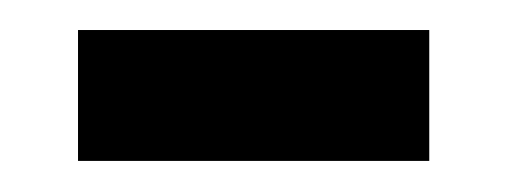

<svg xmlns="http://www.w3.org/2000/svg" viewBox="-20 -360 335 126"><path d="M261.7 -340.3V-254.4H31.2V-340.3Z"/></svg>

Font: Yantramanav Medium
Style: Regular
Weight: 500
Version: Version 1.001;PS 1.0;hotconv 1.0.72;makeotf.lib2.5.5900; ttf